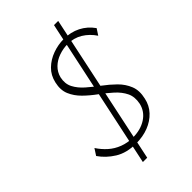

<svg xmlns="http://www.w3.org/2000/svg" viewBox="-256 -842 1034 1034"><g transform="rotate(-45 261.0 -325.0)"><path d="M233 9Q161 9 112 -21.5Q63 -52 33 -96L57 -133Q77 -102 104.5 -77.5Q132 -53 167.5 -39.5Q203 -26 243 -26Q303 -26 345 -53.5Q387 -81 398 -129Q407 -174 391 -207Q375 -240 343.5 -268.5Q312 -297 275.5 -323.5Q239 -350 208.5 -380Q178 -410 162.5 -446.5Q147 -483 158 -531Q168 -576 198.5 -605.5Q229 -635 270.5 -650Q312 -665 355 -665Q408 -665 450.5 -643.5Q493 -622 522 -581L499 -546Q473 -585 435.5 -608Q398 -631 350 -631Q317 -631 284 -619.5Q251 -608 228 -585.5Q205 -563 197 -531Q188 -490 204.5 -458Q221 -426 252.5 -398.5Q284 -371 320 -344.5Q356 -318 387 -287.5Q418 -257 433.5 -218.5Q449 -180 437 -129Q428 -86 399 -55Q370 -24 327.5 -7.5Q285 9 233 9ZM188 105 371 -755H403L221 105Z"/></g></svg>

Font: Ysabeau Infant ExtraLight
Style: Italic
Weight: 250
Italic angle: -12°
Designer: Christian Thalmann (Catharsis Fonts)
Version: Version 2.001;gftools[0.9.30]; featfreeze: ss01,ss02,lnum